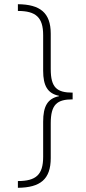

<svg xmlns="http://www.w3.org/2000/svg" viewBox="-20 -734 408 912"><path d="M65 126V158C171 157 221 118 221 17V-148C221 -238 251 -262 325 -262V-294C250 -294 221 -318 221 -406V-574C221 -674 170 -713 65 -714V-682C150 -682 185 -652 185 -567V-398C185 -327 206 -290 260 -279V-277C206 -266 185 -229 185 -156V11C185 96 151 126 65 126Z"/></svg>

Font: Noto Sans Bengali Condensed ExtraLight
Style: Regular
Weight: 200
Width: 3
Designer: Joana Ranito - Universal Thirst; Jelle Bosma - Monotype Design Team
Foundry: Universal Thirst ehf.
Version: Version 3.000